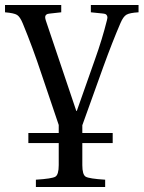

<svg xmlns="http://www.w3.org/2000/svg" viewBox="-28 -510 572 765"><path d="M-8 -461V-490H216V-461L171 -456Q152 -455 152 -441Q152 -436 155 -427L276 -68H278L351 -275Q379 -353 398 -429Q400 -437 400 -439Q400 -455 383 -456L334 -461V-490H524V-461Q489 -459 476 -451.5Q463 -444 452 -418Q420 -344 383 -242L300 -11V20H421V60H300V148Q300 186 313.5 194Q327 202 391 206V235H115V206Q179 202 192.5 194Q206 186 206 148V60H85V20H206V-12L137 -216Q103 -319 63 -416Q52 -443 40 -450.5Q28 -458 -8 -461Z"/></svg>

Font: Heuristica
Style: Regular
Weight: 400
Version: Version 1.0.1 ; ttfautohint (v1.4.1)